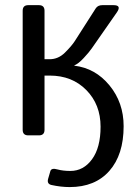

<svg xmlns="http://www.w3.org/2000/svg" viewBox="-20 -533 551 756"><path d="M91.3 0Q69.3 0 69.3 -22V-490.7Q69.3 -512.7 91.3 -512.7H133.3Q155.3 -512.7 155.3 -490.7V-299.8H175.3Q209.5 -299.8 235.8 -325.9Q262.2 -352.1 274.4 -371.1L356.9 -500Q365.2 -512.7 382.8 -512.7H427.2Q460 -512.7 439.9 -483.9L340.8 -341.8Q330.6 -327.1 309.8 -304.7Q289.1 -282.2 272.5 -275.4V-274.4Q355.5 -264.6 411.1 -196.8Q466.8 -128.9 466.8 -36.1Q466.8 76.2 410.6 139.9Q354.5 203.6 254.4 203.6Q219.7 203.6 182.1 195.3Q164.1 190.9 169.4 171.4L178.2 141.1Q182.1 127 207 134.3Q228.5 140.1 257.3 140.1Q308.6 140.1 342.3 94.2Q376 48.3 376 -34.2Q376 -121.6 319.8 -178.5Q263.7 -235.4 175.8 -235.4H155.3V-22Q155.3 0 133.3 0Z"/></svg>

Font: Istok Web
Style: Regular
Weight: 400
Designer: Andrey V. Panov
Foundry: Andrey V. Panov
Version: Version 1.0.2g